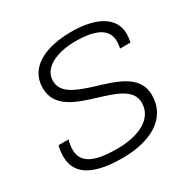

<svg xmlns="http://www.w3.org/2000/svg" viewBox="-159 -845 994 1005"><g transform="rotate(-30 338.5 -342.5)"><path d="M302 11C466 11 599 -53 599 -199C599 -326 460 -356 343 -393C260 -420 187 -449 187 -521C187 -600 280 -642 392 -642C515 -642 581 -608 581 -534C581 -523 580 -509 576 -492H639C643 -510 645 -526 645 -541C645 -644 547 -696 398 -696C251 -696 122 -645 122 -515C122 -399 233 -363 340 -330C438 -300 533 -273 533 -190C533 -96 437 -45 301 -45C186 -45 96 -67 96 -156C96 -174 98 -193 105 -215H44C38 -191 36 -169 36 -149C36 -29 149 11 302 11Z"/></g></svg>

Font: Archivo ExtraLight
Style: Italic
Weight: 200
Italic angle: -10°
Designer: Hector Gatti
Foundry: Omnibus-Type
Version: Version 2.001